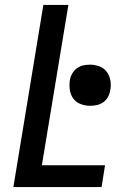

<svg xmlns="http://www.w3.org/2000/svg" viewBox="-20 -755 540 775"><path d="M34 0 155 -735H256L149 -88H404L390 0ZM344 -328Q324 -328 305.5 -335Q287 -342 276 -357Q265 -372 262 -391.5Q259 -411 262 -431Q264 -445 271.5 -458Q279 -471 290.5 -479.5Q302 -488 315.5 -491Q329 -494 343 -494Q363 -494 381.5 -487Q400 -480 411 -465Q422 -450 425.5 -430.5Q429 -411 425 -391Q423 -377 416 -364Q409 -351 397 -342.5Q385 -334 371.5 -331Q358 -328 344 -328Z"/></svg>

Font: Iosevka Term Curly Semibold
Style: Italic
Weight: 600
Italic angle: -9°
Designer: Belleve Invis
Foundry: Belleve Invis
Version: Version 32.3.0